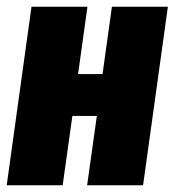

<svg xmlns="http://www.w3.org/2000/svg" viewBox="-23 -553 521 573"><path d="M237 0 266 -207H193L164 0H-3L71 -533H238L210 -332H283L311 -533H478L404 0Z"/></svg>

Font: Fira Sans Extra Condensed ExtraBold
Style: Italic
Weight: 800
Width: 3
Italic angle: -8°
Designer: Carrois Corporate & Edenspiekermann AG
Foundry: Carrois Corporate GbR & Edenspiekermann AG
Version: Version 4.203